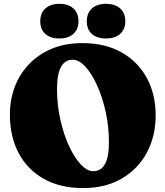

<svg xmlns="http://www.w3.org/2000/svg" viewBox="-20 -940 844 980"><path d="M401 -720Q516 -720 599.8 -673Q683.5 -626 729 -542.8Q774.5 -459.5 774.5 -351Q774.5 -245 729.5 -161Q684.5 -77 601.2 -28.5Q518 20 404 20Q287.5 20 203.8 -27Q120 -74 75.2 -158.5Q30.5 -243 30.5 -355Q30.5 -430.5 55.5 -496.8Q80.5 -563 128.8 -613.2Q177 -663.5 245.5 -691.8Q314 -720 401 -720ZM536 -214.5Q536 -293.5 519.5 -368.5Q503 -443.5 475.8 -503.8Q448.5 -564 416 -599.5Q383.5 -635 351 -635Q271 -635 271 -486Q271 -405.5 287.8 -330.2Q304.5 -255 332 -195.5Q359.5 -136 392 -101Q424.5 -66 456 -66Q494.5 -66 515.2 -101.8Q536 -137.5 536 -214.5ZM283 -743.5Q238 -743.5 211.8 -766.5Q185.5 -789.5 185.5 -831.5Q185.5 -873.5 211.8 -897Q238 -920.5 283 -920.5Q328.5 -920.5 354.5 -897Q380.5 -873.5 380.5 -831.5Q380.5 -790.5 354.5 -767Q328.5 -743.5 283 -743.5ZM520.5 -743.5Q475.5 -743.5 449.2 -766.5Q423 -789.5 423 -831.5Q423 -873 449.2 -896.8Q475.5 -920.5 520.5 -920.5Q567 -920.5 593.2 -897Q619.5 -873.5 619.5 -831.5Q619.5 -790.5 593.2 -767Q567 -743.5 520.5 -743.5Z"/></svg>

Font: Fraunces 9pt Soft Black
Style: Regular
Weight: 900
Version: Version 1.000;[b76b70a41]